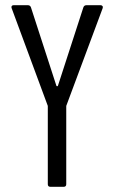

<svg xmlns="http://www.w3.org/2000/svg" viewBox="-20 -720 440 739"><path d="M164 -11V-310Q164 -314 163 -315L25 -688L24 -692Q24 -700 33 -700H87Q96 -700 99 -692L197 -390Q198 -388 200 -388Q202 -388 203 -390L301 -692Q304 -700 313 -700H367Q372 -700 374.5 -696.5Q377 -693 375 -688L236 -315Q235 -314 235 -310V-11Q235 -1 225 -1H174Q164 -1 164 -11Z"/></svg>

Font: Barlow Condensed
Style: Regular
Weight: 400
Width: 3
Designer: Jeremy Tribby
Foundry: Tribby Type
Version: Version 1.500